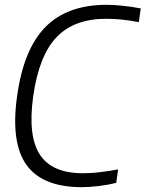

<svg xmlns="http://www.w3.org/2000/svg" viewBox="-20 -769 605 798"><path d="M317 9Q155 8 89.5 -84.5Q24 -177 51 -369Q78 -565 169 -657Q260 -749 423 -749Q453 -749 491 -745Q529 -741 565 -734L557 -677Q522 -684 487 -687.5Q452 -691 422 -691Q288 -691 215 -614.5Q142 -538 118 -369Q95 -204 145.5 -126.5Q196 -49 325 -49Q338 -49 356.5 -50Q375 -51 396 -53.5Q417 -56 436.5 -59Q456 -62 471 -65L463 -9Q432 -1 392 4Q352 9 317 9Z"/></svg>

Font: Plata Sans Light
Style: Italic
Weight: 300
Italic angle: -8°
Designer: Pablo Impallari, Andres Torresi, & Cristiano Sobral
Foundry: Pablo Impallari, Andres Torresi, & Cristiano Sobral
Version: Version 1.00;December 28, 2019;FontCreator 12.0.0.2547 64-bi